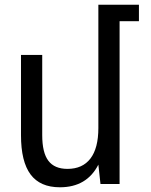

<svg xmlns="http://www.w3.org/2000/svg" viewBox="-20 -780 640 814"><path d="M234 14Q150 14 109.5 -40.5Q69 -95 69 -207V-547H159V-207Q159 -133 185 -98.5Q211 -64 266 -64Q330 -64 363.5 -108Q397 -152 397 -237V-760H569V-690H487V0H406L397 -82Q348 14 234 14Z"/></svg>

Font: PlemolJP35 Console
Style: Regular
Weight: 400
Version: v2.0.3; ttfautohint (v1.8.4.7-5d5b-dirty) -l 6 -r 45 -G 200 